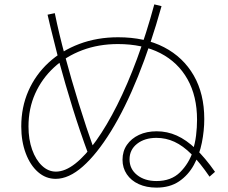

<svg xmlns="http://www.w3.org/2000/svg" viewBox="-20 -824 1040 876"><path d="M694 32Q648 32 613 16Q578 0 558.5 -29Q539 -58 539 -95Q539 -134 559 -163Q579 -192 614 -208.5Q649 -225 695 -225Q743 -225 786.5 -205.5Q830 -186 873 -145Q916 -104 961 -40L936 -18Q893 -81 854 -120Q815 -159 776 -177Q737 -195 694 -195Q640 -195 605.5 -168Q571 -141 571 -97Q571 -53 605.5 -25.5Q640 2 694 2Q761 2 801.5 -38Q842 -78 861 -136H859Q870 -169 874.5 -205.5Q879 -242 879 -278Q879 -385 835.5 -462.5Q792 -540 711.5 -581.5Q631 -623 518 -623Q430 -623 355.5 -595Q281 -567 226 -516Q171 -465 140.5 -397Q110 -329 110 -247Q110 -188 126.5 -141.5Q143 -95 171.5 -68Q200 -41 235 -41Q277 -41 323.5 -77.5Q370 -114 418.5 -182Q467 -250 514.5 -344.5Q562 -439 605 -555Q648 -671 684 -804L717 -796Q668 -620 609.5 -475Q551 -330 486.5 -225.5Q422 -121 358 -64.5Q294 -8 234 -8Q189 -8 153.5 -39Q118 -70 97.5 -124.5Q77 -179 77 -247Q77 -335 109.5 -409Q142 -483 201.5 -538Q261 -593 342 -623.5Q423 -654 519 -654Q641 -654 728.5 -608.5Q816 -563 864 -479.5Q912 -396 912 -281Q912 -228 901 -173Q890 -118 864.5 -71.5Q839 -25 797 3.5Q755 32 694 32ZM384 -118Q344 -226 311 -332.5Q278 -439 249 -546Q236 -599 222.5 -651.5Q209 -704 197 -757L230 -764Q240 -715 251.5 -667Q263 -619 276 -571Q305 -463 339 -353Q373 -243 413 -131Z"/></svg>

Font: M PLUS 2 ExtraLight
Style: Regular
Weight: 250
Designer: Coji Morishita
Foundry: UNDERFOREST DESIGN
Version: Version 1.001